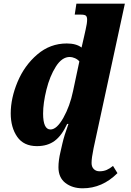

<svg xmlns="http://www.w3.org/2000/svg" viewBox="-20 -780 707 1038"><path d="M296 124Q296 87 307 41L317 -3Q327 -47 350 -110H343Q314 -47 275.5 -18.5Q237 10 180 10Q108 10 73 -40.5Q38 -91 38 -167Q38 -249 75 -337.5Q112 -426 181.5 -485.5Q251 -545 341 -545Q392 -545 421 -523L435 -584L443 -620Q451 -654 451 -674Q451 -689 444.5 -695Q438 -701 416 -701H384L393 -760H655L486 21Q475 74 475 101Q475 122 487 134Q499 146 518 146Q540 146 557 138.5Q574 131 591 117L615 156Q533 238 427 238Q371 238 333.5 209Q296 180 296 124ZM375 -288 409 -448Q400 -459 385 -465.5Q370 -472 357 -472Q315 -472 282 -420Q249 -368 231 -295Q213 -222 213 -166Q213 -80 253 -80Q287 -80 322.5 -143Q358 -206 375 -288Z"/></svg>

Font: Noto Serif NarrowBlack
Style: Italic
Weight: 900
Width: 4
Italic angle: -12°
Designer: Monotype Design Team
Foundry: Monotype Imaging Inc.
Version: Version 1.001